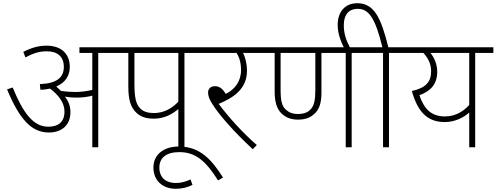

<svg xmlns="http://www.w3.org/2000/svg" viewBox="-20 -916 3088 1194"><path d="M418 -219C418 -257 405 -288 384 -315C405 -311 431 -309 454 -309C487 -309 520 -312 554 -321V0H591V-587H704V-622H474V-587H554V-357C516 -348 481 -344 448 -344C421 -344 390 -346 359 -351C350 -360 340 -369 330 -378C386 -402 414 -445 414 -500C414 -581 361 -632 270 -632C214 -632 173 -617 125 -594L138 -559C185 -584 223 -597 271 -597C337 -597 377 -564 377 -500C377 -433 332 -397 228 -393L231 -358C253 -358 273 -361 291 -365C344 -325 381 -278 381 -222C381 -153 337 -128 280 -128C188 -128 124 -212 59 -372L24 -360C104 -167 180 -92 284 -92C354 -92 418 -129 418 -219Z M1127 -587H1239V-622H689V-587H778V-379C778 -295 793 -251 823 -220C851 -190 888 -178 937 -178C1004 -178 1054 -208 1089 -238V0H1127ZM1089 -587V-284C1049 -240 996 -213 937 -213C901 -213 870 -221 849 -245C828 -268 816 -303 816 -395V-587Z M1177 234 1165 200C1134 214 1107 222 1072 222C1022 222 971 197 971 126C971 67 1012 30 1095 30C1198 30 1261 87 1336 206L1367 188C1303 89 1232 -5 1093 -5C990 -5 934 52 934 125C934 208 992 258 1073 258C1114 258 1146 249 1177 234Z M1577 -14C1494 -86 1403 -185 1340 -270C1428 -307 1516 -360 1516 -477C1516 -516 1506 -560 1491 -587H1615V-622H1224V-587H1451C1465 -566 1479 -531 1479 -481C1479 -409 1440 -360 1384 -332C1364 -365 1345 -380 1316 -380C1292 -380 1274 -365 1274 -341C1274 -322 1280 -301 1300 -270C1341 -203 1437 -94 1552 12Z M2167 -587H2280V-622H1600V-587H1688V-346C1688 -275 1705 -227 1743 -200C1765 -182 1798 -172 1833 -172C1875 -172 1906 -183 1928 -202C1965 -230 1979 -275 1979 -339V-587H2130V0H2167ZM1832 -207C1801 -207 1779 -216 1764 -229C1731 -252 1725 -295 1725 -359V-587H1941V-359C1941 -299 1936 -253 1903 -228C1887 -214 1864 -207 1832 -207Z M2121 -615H2159C2135 -661 2118 -702 2118 -759C2118 -819 2144 -861 2205 -861C2272 -861 2313 -807 2358 -622H2265V-587H2362V0H2399V-587H2512V-622H2395C2350 -803 2308 -896 2202 -896C2122 -896 2080 -838 2080 -762C2080 -709 2098 -660 2121 -615Z M3048 -622H2497V-587H2613C2642 -555 2661 -519 2661 -473C2661 -406 2627 -369 2541 -350C2578 -221 2636 -157 2746 -157C2811 -157 2864 -186 2898 -216V0H2935V-587H3048ZM2588 -324C2657 -348 2699 -392 2699 -470C2699 -515 2682 -555 2657 -587H2898V-263C2858 -219 2807 -192 2747 -192C2659 -192 2617 -241 2588 -324Z"/></svg>

Font: Noto Sans ExtraLight
Style: Italic
Weight: 200
Italic angle: -12°
Designer: Monotype Design Team
Foundry: Monotype Imaging Inc.
Version: Version 2.013